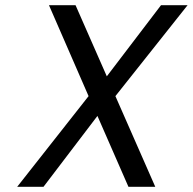

<svg xmlns="http://www.w3.org/2000/svg" viewBox="-20 -717 740 737"><path d="M423 -348 576 0H473L354 -272L147 0H46L320 -348L168 -697H270L390 -424L598 -697H700Z"/></svg>

Font: Fz Poppins
Style: Italic
Weight: 400
Italic angle: -10°
Designer: Ninad Kale (Devanagari), Jonny Pinhorn (Latin)
Foundry: Indian Type Foundry
Version: Vit hóa bi Vntype.Com & FontZin.Com